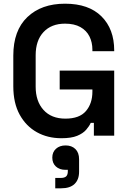

<svg xmlns="http://www.w3.org/2000/svg" viewBox="-20 -734 701 1039"><path d="M312 14Q238 14 179.5 -18.5Q121 -51 86.5 -113.5Q52 -176 52 -267V-433Q52 -569 128 -641.5Q204 -714 332 -714Q460 -714 529 -645.5Q598 -577 598 -461V-457H480V-465Q480 -505 464 -537Q448 -569 415 -587.5Q382 -606 332 -606Q258 -606 215.5 -560.5Q173 -515 173 -435V-265Q173 -186 215.5 -139Q258 -92 334 -92Q410 -92 445 -133Q480 -174 480 -238V-250H303V-352H598V0H488V-69H471Q463 -51 446 -31.5Q429 -12 397.5 1Q366 14 312 14ZM279 285V229H307Q329 229 338 220.5Q347 212 347 193V185H334Q302 185 282.5 167Q263 149 263 119Q263 89 283 71Q303 53 335 53Q368 53 388 72.5Q408 92 408 128V195Q408 238 383.5 261.5Q359 285 311 285Z"/></svg>

Font: Space Grotesk Light SemiBold
Style: Regular
Weight: 600
Version: Version 2.000